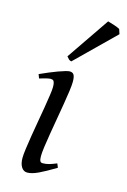

<svg xmlns="http://www.w3.org/2000/svg" viewBox="-114 -767 559 842"><g transform="rotate(15 166.0 -346.0)"><path d="M222.2 -35.2Q199.2 -21.5 180.9 -11.2Q162.6 -1 147.5 6.1Q132.3 13.2 120.1 16.6Q107.9 20 97.2 20Q80.6 20 70.8 4.6Q61 -10.7 61 -37.1Q61 -51.8 64.7 -78.9Q68.4 -106 73.7 -138.9Q79.1 -171.9 85.4 -207.8Q91.8 -243.7 97.2 -276.1Q102.5 -308.6 106.2 -333.7Q109.9 -358.9 109.9 -371.1Q109.9 -382.3 108.4 -388.9Q106.9 -395.5 104.5 -398.7Q102.1 -401.9 98.1 -402.8Q94.2 -403.8 89.8 -403.8Q85.9 -403.8 77.9 -402.1Q69.8 -400.4 61.5 -397.9Q52.2 -395.5 41 -392.1L34.2 -410.2Q54.7 -419.4 75 -428Q95.2 -436.5 112.8 -442.9Q130.4 -449.2 143.6 -453.1Q156.7 -457 163.1 -457Q176.8 -457 182.4 -447.8Q188 -438.5 188 -416Q188 -401.9 184.3 -374.3Q180.7 -346.7 174.8 -312.5Q168.9 -278.3 162.6 -241Q156.2 -203.6 150.4 -169.4Q144.5 -135.3 140.9 -107.7Q137.2 -80.1 137.2 -65.9Q137.2 -50.8 140.4 -43.9Q143.6 -37.1 151.9 -37.1Q167 -37.1 180.9 -41Q194.8 -44.9 214.8 -53.2ZM331.5 -670.9 158.2 -501Q150.4 -502.9 146.7 -506.3Q143.1 -509.8 136.2 -518.1L269 -712.4Q273.9 -710.9 281.5 -708.7Q289.1 -706.5 297.4 -703.9Q305.7 -701.2 313 -698.2Q320.3 -695.3 324.2 -692.9Z"/></g></svg>

Font: Gentium Plus Phon
Style: Italic
Weight: 400
Italic angle: -8°
Designer: J. Victor Gaultney, Annie Olsen, Iska Routamaa, Becca Hirsbrunner
Foundry: SIL International
Version: Version 5.000